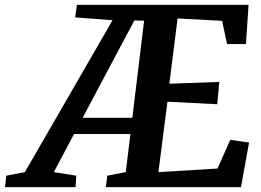

<svg xmlns="http://www.w3.org/2000/svg" viewBox="-100 -767 1070 787"><path d="M361.3 -684.1 208 -695.8 215.3 -747.1H918.9L908.2 -586.4H830.6L810.5 -681.6L627.9 -691.4L594.2 -423.8L798.8 -431.2L790.5 -339.8L586.4 -350.1L549.3 -61.5L791.5 -76.2L843.8 -193.8L920.9 -182.6L887.7 0H334L339.8 -46.9L415.5 -61.5L434.6 -217.8H203.6L120.6 -61.5L212.9 -46.9L209.5 0H-79.6L-74.2 -46.9L2 -61.5ZM442.4 -284.2 490.7 -682.1 450.7 -683.1 238.8 -284.2Z"/></svg>

Font: Brush Lettering One
Style: Bold Italic
Weight: 400
Italic angle: -7°
Designer: Eben Sorkin
Foundry: Eben Sorkin
Version: Version 1.001